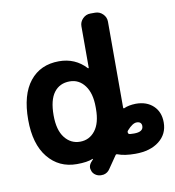

<svg xmlns="http://www.w3.org/2000/svg" viewBox="-91 -853 914 1002"><g transform="rotate(-10 366.5 -352.5)"><path d="M543 -138.7Q537.1 -131.8 540 -126Q541 -122.1 543 -120.1Q547.9 -117.2 571.3 -117.2Q620.1 -117.2 620.1 -148.4Q620.1 -159.2 613.8 -165.5Q607.4 -171.9 593.8 -171.9Q572.3 -171.9 543 -138.7ZM39.1 -283.2Q39.1 -416 95.2 -486.3Q151.4 -556.6 250 -556.6Q335.9 -556.6 392.6 -495.1Q393.6 -493.2 395.5 -494.1Q397.5 -495.1 397.5 -496.1V-715.8Q397.5 -739.3 414.6 -756.3Q431.6 -773.4 455.1 -773.4H480.5Q503.9 -773.4 521 -756.3Q538.1 -739.3 538.1 -715.8V-259.8Q538.1 -257.8 540 -256.3Q542 -254.9 544.9 -256.8Q568.4 -267.6 606.4 -268.6Q664.1 -268.6 698.7 -235.8Q733.4 -203.1 733.4 -147.5Q733.4 -85.9 686 -48.8Q638.7 -11.7 559.6 -11.7Q502 -11.7 466.8 -25.4Q460 -28.3 456.1 -22.5Q438.5 2 411.1 43Q399.4 61.5 377.9 66.4Q371.1 67.4 364.3 67.4Q350.6 67.4 337.9 60.5Q319.3 49.8 315.4 30.3Q313.5 24.4 313.5 19.5Q313.5 5.9 323.2 -6.8Q331.1 -16.6 336.9 -22.5Q336.9 -23.4 336.4 -23.9Q335.9 -24.4 335 -24.4Q304.7 -11.7 250 -11.7Q155.3 -11.7 97.2 -83Q39.1 -154.3 39.1 -283.2ZM173.8 -283.2Q173.8 -205.1 205.6 -164.6Q237.3 -124 286.6 -124Q335.9 -124 366.7 -163.6Q397.5 -203.1 397.5 -278.3V-288.1Q397.5 -361.3 366.7 -402.3Q335.9 -443.4 287.1 -443.4Q233.4 -443.4 203.6 -403.8Q173.8 -364.3 173.8 -283.2Z"/></g></svg>

Font: Gen Jyuu Gothic Bold
Style: Bold
Weight: 700
Designer: [Source Han Sans]
Ryoko NISHIZUKA  (kana & ideographs); Paul D. Hunt (Latin, Greek & Cyrillic); Wenlong ZHANG  (bopomofo
Version: Version 1.002.20150607